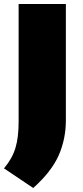

<svg xmlns="http://www.w3.org/2000/svg" viewBox="-26 -760 414 959"><path d="M140 179 -6 81Q35.5 31.5 51.2 -21.2Q67 -74 67 -151V-740H303V-159Q303 -65.5 267.2 15.8Q231.5 97 140 179Z"/></svg>

Font: Encode Sans Exp Black
Style: Regular
Weight: 900
Width: 7
Designer: Multiple Designers
Foundry: Impallari Type
Version: Version 3.002; ttfautohint (v1.8.3) -l 8 -r 50 -G 200 -x 14 